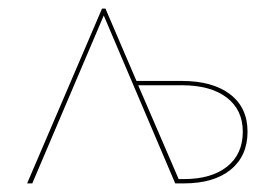

<svg xmlns="http://www.w3.org/2000/svg" viewBox="-20 -426 639 446"><path d="M555 -120Q555 -64 516 -32Q477 0 407 0H387L221 -390L55 0H43L217 -406H225L297 -238H402Q474 -238 514.5 -207Q555 -176 555 -120ZM544 -120Q544 -171 506.5 -199.5Q469 -228 402 -228H301L395 -10H407Q471 -10 507.5 -39Q544 -68 544 -120Z"/></svg>

Font: Ysabeau Infant Hairline
Style: Regular
Weight: 100
Designer: Christian Thalmann (Catharsis Fonts)
Version: Version 0.003